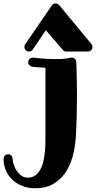

<svg xmlns="http://www.w3.org/2000/svg" viewBox="-155 -816 541 1082"><path d="M274.9 -466.8Q274.9 -466.3 275.4 -451.9Q275.9 -437.5 276.6 -412.4Q277.3 -387.2 278.1 -352.5Q278.8 -317.9 278.8 -276.9Q278.8 -223.6 277.3 -163.1Q275.9 -102.5 272 -40Q268.1 17.6 253.4 69.3Q238.8 121.1 211.2 160.2Q183.6 199.2 142.3 222.2Q101.1 245.1 43.9 245.1Q6.8 245.1 -25.9 233.2Q-58.6 221.2 -82.8 199.2Q-106.9 177.2 -120.8 146.7Q-134.8 116.2 -134.8 79.1Q-134.8 68.4 -127.4 60.8Q-120.1 53.2 -108.9 53.2Q-98.6 53.2 -91.3 60.8Q-84 68.4 -84 79.1Q-83.5 93.3 -77.6 111.6Q-71.8 129.9 -60.8 146.2Q-49.8 162.6 -34.2 173.8Q-18.6 185.1 1 185.1Q26.9 185.1 44.4 171.9Q62 158.7 73.2 137.7Q84.5 116.7 90.1 90.3Q95.7 64 98.1 37.6Q100.6 11.2 100.8 -12.5Q101.1 -36.1 101.1 -51.8V-434.1Q70.3 -435.5 49.3 -437.7Q28.3 -439.9 26.9 -439.9Q17.1 -441.4 10.5 -448.7Q3.9 -456.1 3.9 -465.8Q3.9 -476.6 12 -483.9Q20 -491.2 29.8 -491.2H33.2Q33.7 -491.2 44.4 -490Q55.2 -488.8 72.5 -487.1Q89.8 -485.4 111.8 -484.1Q133.8 -482.9 157.2 -482.9Q180.7 -482.9 203.1 -484.6Q225.6 -486.3 244.1 -491.2H250Q260.7 -491.2 267.8 -483.6Q274.9 -476.1 274.9 -466.8ZM218.3 -525.4Q207 -525.4 199.2 -534.7L103.5 -645.5L29.3 -536.6Q21.5 -525.4 8.3 -525.4Q-2.9 -525.4 -10.3 -533.7Q-17.6 -542 -17.6 -551.8Q-17.6 -560.1 -13.7 -565.4L137.2 -785.6Q140.6 -791 146 -793.7Q151.4 -796.4 157.2 -796.4Q170.9 -796.4 178.2 -787.6L360.4 -567.4Q366.2 -560.1 366.2 -551.8Q366.2 -540.5 357.9 -533Q349.6 -525.4 340.3 -525.4Z"/></svg>

Font: Ribeye
Style: Regular
Weight: 400
Designer: Astigmatic (AOETI)
Foundry: Astigmatic (AOETI)
Version: Version 1.000